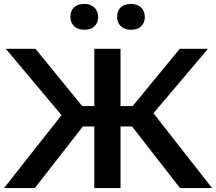

<svg xmlns="http://www.w3.org/2000/svg" viewBox="-40 -960 1102 980"><path d="M441.4 0H575.2V-710.9H441.4ZM878.9 0H1042.5L719.7 -412.1L613.8 -340.3ZM508.3 -418.5V-314.5H686L1021.5 -710.9H877.4L637.2 -418.5ZM-19.5 0H137.7L402.8 -340.3L304.2 -410.6ZM508.3 -418.5H379.4L141.1 -710.9H-10.3L322.3 -314.5H508.3ZM319.3 -873.5Q319.3 -845.2 338.1 -826.7Q356.9 -808.1 390.1 -808.1Q424.3 -808.1 442.6 -826.2Q460.9 -844.2 460.9 -873.5Q460.9 -902.8 441.9 -921.4Q422.9 -939.9 390.1 -939.9Q356 -939.9 337.6 -922.1Q319.3 -904.3 319.3 -873.5ZM557.6 -873.5Q557.6 -845.2 576.4 -826.7Q595.2 -808.1 628.4 -808.1Q662.6 -808.1 680.9 -826.2Q699.2 -844.2 699.2 -873.5Q699.2 -902.8 680.4 -921.4Q661.6 -939.9 628.4 -939.9Q594.2 -939.9 575.9 -922.1Q557.6 -904.3 557.6 -873.5Z"/></svg>

Font: Roboto Flex
Style: wght 600 wdth 140 opsz 13.0 GRAD 0.00 slnt 0.00 XTRA 468 XOPQ 96 YOPQ 79 YTLC 514 YTUC 712 YTAS 750 YTDE -203.00 YTFI 738
Weight: 600
Width: 8
Designer: Berlow after Robertson
Foundry: Google
Version: Version 3.100